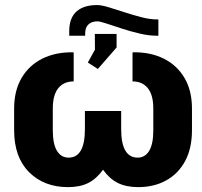

<svg xmlns="http://www.w3.org/2000/svg" viewBox="-20 -746 816 776"><path d="M259.8 -601.6V-619.6Q259.8 -673.3 289.1 -699.5Q318.4 -725.6 372.6 -725.6Q389.6 -725.6 418.9 -716.8Q448.2 -708 483.2 -696.5Q518.1 -685.1 552.2 -676.3Q586.4 -667.5 613.3 -667.5H620.1V-601.6H612.3Q581.5 -601.6 544.4 -610.4Q507.3 -619.1 472.2 -630.6Q437 -642.1 410.4 -650.9Q383.8 -659.7 374 -659.7Q350.6 -659.7 337.4 -647.2Q324.2 -634.8 324.2 -610.4V-601.6ZM375.5 -467.3 335 -493.2 363.8 -545.4 363.3 -608.9H451.2V-554.2ZM254.9 10.3Q158.2 10.3 97.7 -50Q37.1 -110.4 37.1 -219.7V-307.1Q37.1 -379.9 67.4 -431.2Q97.7 -482.4 151.1 -509Q204.6 -535.6 274.9 -534.7L277.8 -533.2V-417Q237.8 -417 215.6 -389.6Q193.4 -362.3 193.4 -307.1V-219.7Q193.4 -164.1 210.2 -136.5Q227.1 -108.9 257.3 -108.9Q323.2 -108.9 323.2 -224.6V-297.4H469.7V-224.6Q469.7 -108.9 536.6 -108.9Q565.9 -108.9 582.8 -136.2Q599.6 -163.6 599.6 -219.7V-307.1Q599.6 -362.3 577.4 -389.6Q555.2 -417 515.6 -417V-533.2L518.6 -534.7Q588.4 -535.6 641.8 -509Q695.3 -482.4 725.6 -431.2Q755.9 -379.9 755.9 -307.1V-219.7Q755.9 -146.5 728.3 -95.2Q700.7 -43.9 651.6 -16.8Q602.5 10.3 538.6 10.3Q489.7 10.3 455.8 -6.8Q421.9 -23.9 396.5 -60.1Q370.1 -23.4 336.9 -6.6Q303.7 10.3 254.9 10.3Z"/></svg>

Font: Roboto Slab ExtraBold
Style: Regular
Weight: 800
Designer: Google
Version: Version 2.001; ttfautohint (v1.8.3)